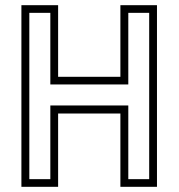

<svg xmlns="http://www.w3.org/2000/svg" viewBox="-20 -720 688 740"><path d="M62.5 0V-700H204V-424H444V-700H585V0H444V-282.5H204V0ZM93 -29.5H174V-313.5H474.5V-29.5H555V-670.5H474.5V-394.5H174V-670.5H93Z"/></svg>

Font: Tourney Light
Style: Regular
Weight: 300
Version: Version 1.015